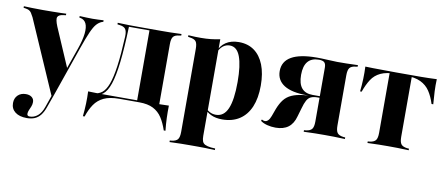

<svg xmlns="http://www.w3.org/2000/svg" viewBox="-59 -652 2478 1069"><g transform="rotate(10 1180.0 -118.0)"><path d="M245.2 54 62.1 -365.3Q54.8 -379.8 48.8 -388.7Q42.7 -397.6 34.7 -401.6Q26.6 -405.6 15.3 -407.3L4 -408.9V-417.7Q22.6 -416.9 49.6 -416.1Q76.6 -415.3 107.3 -415.3H104.8H113.7Q142.7 -415.3 167.3 -415.7Q191.9 -416.1 211.7 -416.5Q231.5 -416.9 243.5 -417.7V-408.9L229.8 -407.3Q203.2 -404 197.2 -390.7Q191.1 -377.4 207.3 -337.9L303.2 -115.3L296 -107.3L341.1 -236.3Q359.7 -288.7 363.7 -325.8Q367.7 -362.9 357.7 -383.5Q347.6 -404 325 -408.1L319.4 -408.9V-417.7Q341.9 -416.9 358.9 -416.1Q375.8 -415.3 392.7 -415.3Q410.5 -415.3 424.6 -416.1Q438.7 -416.9 454.8 -417.7V-408.9L446.8 -406.5Q430.6 -400 417.3 -385.1Q404 -370.2 389.1 -336.7Q374.2 -303.2 353.2 -242.7L250 54ZM127.4 192.7Q85.5 192.7 61.7 174.2Q37.9 155.6 37.9 123.4Q37.9 96 55.2 79Q72.6 62.1 100.8 62.1Q121.8 62.1 134.3 72.2Q146.8 82.3 146.8 99.2Q146.8 112.9 141.9 124.6Q137.1 136.3 132.3 147.2Q127.4 158.1 127.4 168.5Q127.4 181.5 142.7 181.5Q166.9 181.5 187.1 164.9Q207.3 148.4 219.4 112.9L247.6 32.3L256.5 35.5L228.2 114.5Q218.5 141.9 204.8 159.3Q191.1 176.6 172.2 184.7Q153.2 192.7 127.4 192.7Z M617.7 -2.4Q562.9 -2.4 529.8 13.3Q496.8 29 477 58.1Q457.3 87.1 443.5 128.2H433.9Q437.9 91.9 439.1 56.5Q440.3 21 438.7 -12.9Q460.5 -12.1 483.5 -11.7Q506.5 -11.3 527.4 -11.3H617.7H744.4V-2.4ZM467.7 1.6 470.2 -8.9Q496.8 -8.9 516.9 -24.2Q537.1 -39.5 551.2 -77Q565.3 -114.5 574.6 -181Q583.9 -247.6 588.7 -350.8Q589.5 -380.6 579.8 -392.7Q570.2 -404.8 545.2 -407.3L534.7 -408.9V-417.7Q572.6 -416.1 598.8 -415.7Q625 -415.3 651.6 -415.3H657.3H779Q805.6 -415.3 831.9 -415.7Q858.1 -416.1 895.2 -417.7V-408.9L884.7 -407.3Q859.7 -404.8 850.4 -392.7Q841.1 -380.6 841.1 -350.8V-208.9H716.1V-408.9L719.4 -406.5H596.8L600 -408.1Q596 -284.7 586.7 -204.8Q577.4 -125 562.1 -79.8Q546.8 -34.7 523.4 -16.5Q500 1.6 467.7 1.6ZM716.1 -2.4V-208.9H841.1V-2.4ZM716.1 -2.4 716.9 -10.5 818.5 -11.3H729.8H806.5Q828.2 -11.3 851.2 -11.7Q874.2 -12.1 895.2 -12.9Q894.4 21 895.6 56.5Q896.8 91.9 900.8 128.2H891.1Q877.4 87.1 858.5 58.1Q839.5 29 808.9 13.3Q778.2 -2.4 729.8 -2.4Z M1050 183.9Q1024.2 183.9 997.6 184.3Q971 184.7 933.9 186.3V177.4L944.4 176.6Q969.4 173.4 978.6 161.3Q987.9 149.2 987.9 119.4V-208.9H1112.9V119.4Q1112.9 138.7 1117.3 150.4Q1121.8 162.1 1133.9 167.7Q1146 173.4 1166.1 175.8L1190.3 177.4V186.3Q1160.5 184.7 1136.7 184.3Q1112.9 183.9 1092.3 183.9Q1071.8 183.9 1050 183.9ZM1218.5 -429Q1269.4 -429 1305.2 -403.2Q1341.1 -377.4 1360.5 -328.6Q1379.8 -279.8 1379.8 -211.3Q1379.8 -140.3 1358.9 -90.7Q1337.9 -41.1 1297.6 -14.9Q1257.3 11.3 1200 11.3Q1162.9 11.3 1137.1 -1.2Q1111.3 -13.7 1100 -30.6L1101.6 -37.9Q1109.7 -25.8 1125.4 -16.9Q1141.1 -8.1 1161.3 -8.1Q1206.5 -8.1 1227.8 -57.7Q1249.2 -107.3 1249.2 -208.9Q1249.2 -302.4 1230.6 -352Q1212.1 -401.6 1171.8 -401.6Q1150 -401.6 1132.7 -387.9Q1115.3 -374.2 1103.2 -343.5L1101.6 -350Q1114.5 -388.7 1144.4 -408.9Q1174.2 -429 1218.5 -429ZM987.9 -208.9V-350Q987.9 -380.6 978.6 -392.3Q969.4 -404 942.7 -407.3L933.9 -408.9V-417.7Q955.6 -416.1 972.2 -415.7Q988.7 -415.3 1004.8 -415.3Q1033.9 -415.3 1060.5 -418.1Q1087.1 -421 1112.9 -426.6V-417.7V-208.9Z M1776.6 -2.4Q1750 -2.4 1723.8 -2Q1697.6 -1.6 1659.7 0V-8.9L1671 -9.7Q1695.2 -12.9 1704.4 -25Q1713.7 -37.1 1713.7 -66.9V-371.8Q1713.7 -392.7 1704.8 -401.2Q1696 -409.7 1674.2 -409.7Q1632.3 -409.7 1611.3 -384.7Q1590.3 -359.7 1590.3 -309.7Q1590.3 -259.7 1610.9 -235.1Q1631.5 -210.5 1672.6 -210.5H1744.4V-203.2H1641.1Q1556.5 -203.2 1512.9 -230.6Q1469.4 -258.1 1469.4 -309.7Q1469.4 -364.5 1517.3 -391.9Q1565.3 -419.4 1660.5 -419.4Q1688.7 -419.4 1716.1 -417.7Q1743.5 -416.1 1775.8 -415.3H1776.6Q1803.2 -415.3 1829 -415.7Q1854.8 -416.1 1892.7 -417.7V-408.9L1882.3 -407.3Q1857.3 -404.8 1848 -392.7Q1838.7 -380.6 1838.7 -350.8V-66.9Q1838.7 -37.1 1848 -25Q1857.3 -12.9 1882.3 -9.7L1892.7 -8.9V0Q1854.8 -1.6 1829 -2Q1803.2 -2.4 1776.6 -2.4ZM1500.8 4.8Q1475.8 4.8 1452.8 -1.2Q1429.8 -7.3 1415.3 -18.5L1418.5 -26.6Q1428.2 -21 1436.3 -21Q1446 -21 1454.4 -29.4Q1462.9 -37.9 1469.4 -55.6L1484.7 -97.6Q1497.6 -130.6 1514.1 -151.6Q1530.6 -172.6 1556.5 -184.3Q1582.3 -196 1622.6 -200.8Q1662.9 -205.6 1722.6 -205.6H1754V-201.6H1704Q1680.6 -201.6 1666.1 -195.2Q1651.6 -188.7 1642.3 -172.2Q1633.1 -155.6 1625 -125.8L1611.3 -79Q1600 -36.3 1572.6 -15.7Q1545.2 4.8 1500.8 4.8Z M2136.3 -2.4Q2110.5 -2.4 2084.3 -2Q2058.1 -1.6 2020.2 0V-8.9L2030.6 -9.7Q2055.6 -12.9 2064.9 -25Q2074.2 -37.1 2074.2 -66.9V-208.9H2199.2V-66.9Q2199.2 -37.1 2208.5 -25Q2217.7 -12.9 2242.7 -9.7L2253.2 -8.9V0Q2215.3 -1.6 2189.1 -2Q2162.9 -2.4 2136.3 -2.4ZM2109.7 -406.5Q2056.5 -406.5 2023.8 -391.1Q1991.1 -375.8 1972.2 -346.4Q1953.2 -316.9 1938.7 -275.8H1929.8Q1933.9 -312.1 1935.1 -347.6Q1936.3 -383.1 1934.7 -416.9Q1956.5 -416.1 1979 -415.7Q2001.6 -415.3 2023.4 -415.3L2109.7 -414.5H2163.7H2250Q2271.8 -414.5 2294.4 -415.3Q2316.9 -416.1 2338.7 -416.9Q2337.1 -383.1 2338.7 -347.6Q2340.3 -312.1 2343.5 -275.8H2333.9Q2321 -316.9 2301.6 -346Q2282.3 -375 2249.6 -390.7Q2216.9 -406.5 2163.7 -406.5ZM2074.2 -208.9V-409.7H2199.2V-208.9Z"/></g></svg>

Font: Playfair 144pt SemiCondensed ExtraBold
Style: Regular
Weight: 800
Width: 4
Designer: Claus Eggers Sørensen
Foundry: Claus Eggers Sørensen
Version: Version 2.203